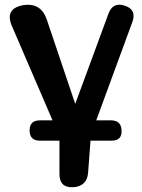

<svg xmlns="http://www.w3.org/2000/svg" viewBox="-20 -580 595 804"><path d="M229 9H147Q104 9 104 -34Q104 -76 147 -76H200L29 -473Q0 -543 75 -558Q151 -571 176 -498L295 -145L434 -522Q452 -573 503 -556Q552 -540 535 -490L383 -76H445Q488 -76 489 -33Q491 9 447 9H359L349 142Q345 200 287 204Q229 207 229 149Z"/></svg>

Font: MaokenZhuyuanTi
Style: Regular
Weight: 400
Designer: Fontworks Inc & LongZhuTi team: ZERO子、时光羊、荆南、频凡、刘鹏、Little White Dog、帆影Magmeta、奈白不弍、白日月球、ChaoTawei、雨三（排名不分先后）
Version: Version 1.000; 20230222